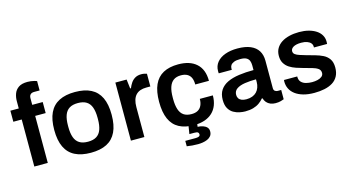

<svg xmlns="http://www.w3.org/2000/svg" viewBox="-93 -1115 3083 1680"><g transform="rotate(-15 1448.0 -274.5)"><path d="M90 0V-426H14V-526H90V-593Q90 -628 101.5 -659.5Q113 -691 142 -711Q171 -731 223 -731Q238 -731 253.5 -729Q269 -727 283 -723.5Q297 -720 307 -716V-631H257Q235 -631 223.5 -619.5Q212 -608 212 -586V-526H307V-426H212V0Z M601 12Q515 12 457 -17.5Q399 -47 370 -108Q341 -169 341 -263Q341 -358 370 -418.5Q399 -479 457 -508.5Q515 -538 601 -538Q688 -538 745.5 -508.5Q803 -479 832 -418.5Q861 -358 861 -263Q861 -169 832 -108Q803 -47 745.5 -17.5Q688 12 601 12ZM601 -88Q649 -88 678.5 -106.5Q708 -125 721.5 -162.5Q735 -200 735 -256V-270Q735 -326 721.5 -363.5Q708 -401 678.5 -419.5Q649 -438 601 -438Q553 -438 523.5 -419.5Q494 -401 480.5 -363.5Q467 -326 467 -270V-256Q467 -200 480.5 -162.5Q494 -125 523.5 -106.5Q553 -88 601 -88Z M965 0V-526H1067L1077 -443H1084Q1094 -468 1108.5 -489.5Q1123 -511 1146 -524.5Q1169 -538 1202 -538Q1218 -538 1231.5 -535Q1245 -532 1252 -529V-414H1215Q1184 -414 1160 -405.5Q1136 -397 1119.5 -379Q1103 -361 1095 -334Q1087 -307 1087 -271V0Z M1536 12Q1454 12 1399.5 -17.5Q1345 -47 1318 -108Q1291 -169 1291 -263Q1291 -358 1318.5 -418.5Q1346 -479 1400.5 -508.5Q1455 -538 1536 -538Q1589 -538 1630 -525Q1671 -512 1700.5 -485.5Q1730 -459 1745 -420Q1760 -381 1760 -329H1636Q1636 -366 1625 -390Q1614 -414 1591.5 -426.5Q1569 -439 1534 -439Q1493 -439 1467 -420Q1441 -401 1428.5 -363.5Q1416 -326 1416 -269V-256Q1416 -200 1428.5 -162Q1441 -124 1468 -105.5Q1495 -87 1539 -87Q1573 -87 1595.5 -99.5Q1618 -112 1630 -137Q1642 -162 1642 -197H1760Q1760 -148 1745 -109Q1730 -70 1701 -43Q1672 -16 1630.5 -2Q1589 12 1536 12ZM1525 182Q1500 182 1473 180Q1446 178 1424 174V125H1516Q1536 125 1547.5 120Q1559 115 1559 101Q1559 89 1550.5 83Q1542 77 1518 77H1474L1488 -11H1566L1560 34Q1586 35 1608 42.5Q1630 50 1643 64Q1656 78 1656 101Q1656 126 1643 142Q1630 158 1610 166.5Q1590 175 1567.5 178.5Q1545 182 1525 182Z M1999 12Q1977 12 1948.5 6.5Q1920 1 1893.5 -14Q1867 -29 1850 -58.5Q1833 -88 1833 -136Q1833 -190 1857 -225.5Q1881 -261 1924.5 -281.5Q1968 -302 2028.5 -310.5Q2089 -319 2161 -319V-362Q2161 -385 2154 -403Q2147 -421 2128.5 -431.5Q2110 -442 2073 -442Q2036 -442 2015 -433Q1994 -424 1986 -411Q1978 -398 1978 -384V-370H1860Q1859 -375 1859 -380Q1859 -385 1859 -392Q1859 -437 1886 -470Q1913 -503 1961 -520.5Q2009 -538 2072 -538Q2144 -538 2190.5 -518Q2237 -498 2260 -461Q2283 -424 2283 -371V-123Q2283 -104 2294 -96Q2305 -88 2318 -88H2350V-4Q2340 0 2321 5.5Q2302 11 2274 11Q2248 11 2227.5 2.5Q2207 -6 2193 -22Q2179 -38 2173 -60H2167Q2150 -39 2126.5 -22.5Q2103 -6 2071.5 3Q2040 12 1999 12ZM2036 -88Q2066 -88 2089.5 -97Q2113 -106 2128.5 -122Q2144 -138 2152.5 -161Q2161 -184 2161 -211V-235Q2106 -235 2059.5 -228Q2013 -221 1985.5 -202Q1958 -183 1958 -148Q1958 -130 1966.5 -116.5Q1975 -103 1992.5 -95.5Q2010 -88 2036 -88Z M2625 12Q2568 12 2525 -0.5Q2482 -13 2453 -35Q2424 -57 2409.5 -86.5Q2395 -116 2395 -151Q2395 -156 2395.5 -160Q2396 -164 2396 -166H2516Q2516 -164 2516 -162Q2516 -160 2516 -158Q2517 -131 2533 -114.5Q2549 -98 2575 -91Q2601 -84 2630 -84Q2656 -84 2679.5 -89.5Q2703 -95 2718.5 -107.5Q2734 -120 2734 -140Q2734 -166 2714 -180Q2694 -194 2661.5 -203Q2629 -212 2592 -222Q2559 -231 2526 -242Q2493 -253 2466.5 -270Q2440 -287 2423.5 -314Q2407 -341 2407 -381Q2407 -420 2424 -449Q2441 -478 2471 -497.5Q2501 -517 2542 -527Q2583 -537 2631 -537Q2678 -537 2716.5 -527Q2755 -517 2783.5 -498.5Q2812 -480 2827.5 -453.5Q2843 -427 2843 -395Q2843 -388 2842.5 -381Q2842 -374 2842 -373H2723V-380Q2723 -399 2711.5 -412.5Q2700 -426 2678.5 -434Q2657 -442 2625 -442Q2601 -442 2583 -438Q2565 -434 2553.5 -427Q2542 -420 2536 -411Q2530 -402 2530 -391Q2530 -372 2545 -361Q2560 -350 2585.5 -342Q2611 -334 2641 -325Q2677 -315 2715 -304.5Q2753 -294 2785.5 -278Q2818 -262 2838 -233Q2858 -204 2858 -156Q2858 -110 2840.5 -77.5Q2823 -45 2791.5 -25.5Q2760 -6 2717.5 3Q2675 12 2625 12Z"/></g></svg>

Font: Archivo SemiBold SemiBold
Style: Regular
Weight: 600
Version: Version 2.001